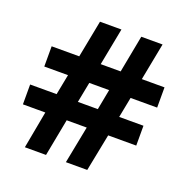

<svg xmlns="http://www.w3.org/2000/svg" viewBox="-125 -814 910 932"><g transform="rotate(20 330.0 -348.5)"><path d="M638.7 -400.4H501.5L481 -294.9H606.4V-192.4H461.4L423.3 0H313L350.6 -192.4H247.1L210.4 0H101.1L136.7 -192.4H21V-294.9H157.7L178.2 -400.4H55.7V-504.9H198.2L235.4 -697.3H346.2L309.1 -504.9H412.1L448.7 -697.3H558.6L521.5 -504.9H638.7ZM288.1 -400.4 267.6 -294.9H370.6L390.6 -400.4Z"/></g></svg>

Font: Lunasima
Style: Bold
Weight: 700
Designer: The DocRepair Project, Monotype Design Team
Foundry: Google
Version: Version 2.009